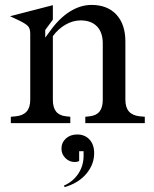

<svg xmlns="http://www.w3.org/2000/svg" viewBox="-20 -501 625 781"><path d="M103 -364Q103 -384 94.5 -394Q86 -404 57 -418L21 -435L195 -480V-421L164 -379V-348L184 -375Q220 -426 263.5 -453.5Q307 -481 352 -481Q417 -481 453.5 -441.5Q490 -402 490 -332V-95Q490 -64 504.5 -47.5Q519 -31 548 -28L569 -26V0H327V-26L345 -28Q372 -31 385 -47.5Q398 -64 398 -95V-325Q398 -369 374.5 -393.5Q351 -418 308 -418Q277 -418 247 -401Q217 -384 195 -354V-95Q195 -64 208 -47.5Q221 -31 248 -28L266 -26V0H24V-26L45 -28Q74 -31 88.5 -47.5Q103 -64 103 -95ZM243 260 240 254Q277 238 298.5 205.5Q320 173 320 133V114H302V154Q301 155 295.5 156.5Q290 158 284 158Q262 158 246 142Q230 126 230 104Q230 79 248 62.5Q266 46 294 46Q325 46 344 66.5Q363 87 363 122Q363 168 331 206Q299 244 243 260Z"/></svg>

Font: Redaction
Style: Regular
Weight: 400
Designer: Jeremy Mickel / Forest Young
Foundry: MCKL
Version: Version 2.001; Redaction